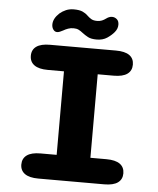

<svg xmlns="http://www.w3.org/2000/svg" viewBox="-55 -838 729 885"><g transform="rotate(5 309.5 -395.5)"><path d="M155.4 0Q113.9 0 92.9 -15Q71.8 -30.1 71.8 -57.9Q71.8 -86.2 92.9 -101.3Q113.9 -116.3 155.4 -116.3H230.2V-502.7H155.4Q113.9 -502.7 92.9 -517.8Q71.8 -532.8 71.8 -561.1Q71.8 -589.3 92.9 -604.2Q113.9 -619 155.4 -619H460.3Q502.2 -619 523.1 -604.2Q543.9 -589.3 543.9 -561.1Q543.9 -532.8 523.1 -517.8Q502.2 -502.7 460.3 -502.7H386.3V-116.3H460.3Q502.2 -116.3 523.1 -101.3Q543.9 -86.2 543.9 -57.9Q543.9 -30.1 523.1 -15Q502.2 0 460.3 0ZM367.4 -661.8Q341.7 -661.8 327.1 -669.5Q312.5 -677.3 299.7 -687.2Q290.3 -694.8 280.8 -699.6Q271.2 -704.4 257 -704.4Q243.5 -704.4 231.9 -700.2Q220.2 -696.1 210.5 -690.2Q202.8 -686 195.7 -683.1Q188.5 -680.2 182.4 -680.2Q172 -680.2 165 -689.9Q158 -699.6 158 -713.1Q158 -740.9 186.1 -766.7Q198.2 -777.1 214.5 -784.2Q230.8 -791.2 250.7 -791.2Q276.8 -791.2 291.3 -784.7Q305.8 -778.2 316.2 -767.8Q324.7 -759.5 334.7 -753.5Q344.8 -747.5 361.4 -747.5Q374.9 -747.5 384.4 -751.5Q393.8 -755.4 402.2 -761.7Q408 -766.2 414.8 -769.1Q421.5 -772.1 430 -772.1Q441.8 -772.1 451.6 -763.8Q461.4 -755.5 461.4 -738.5Q461.4 -719.3 447.8 -703.4Q435.8 -688.8 415.8 -675.2Q395.8 -661.8 367.4 -661.8Z"/></g></svg>

Font: Sono ExtraLight
Style: Regular
Weight: 200
Designer: Tyler Finck
Foundry: Tyler Finck
Version: Version 2.112